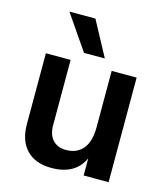

<svg xmlns="http://www.w3.org/2000/svg" viewBox="-109 -809 783 899"><g transform="rotate(15 282.5 -359.5)"><path d="M500 0H379V-83Q339 5 223 5Q146 5 103 -39Q60 -83 60 -164V-507H180V-192Q180 -144 203.5 -119Q227 -94 268 -94Q320 -94 349.5 -129Q379 -164 379 -235V-507H500ZM333 -555H232L116 -724H242Z"/></g></svg>

Font: Hind Madurai SemiBold
Style: Regular
Weight: 600
Designer: Jyotish Sonowal
Foundry: Indian Type Foundry
Version: Version 1.001;PS 1.0;hotconv 1.0.86;makeotf.lib2.5.63406; tt